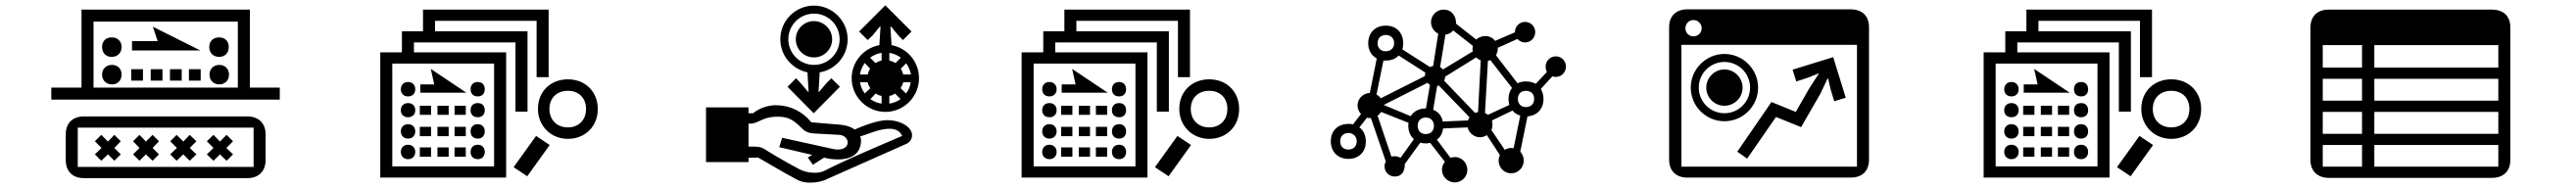

<svg xmlns="http://www.w3.org/2000/svg" viewBox="-20 -740 9640 704"><path d="M271 -262H929V-115H271ZM870 -659V-412H330V-659ZM359 -235 335 -211 360 -186 335 -162 359 -138 384 -162 408 -138 432 -162 408 -186 432 -211 408 -235 384 -210ZM502 -235 478 -211 502 -186 478 -162 502 -138 526 -162 551 -138 575 -162 551 -186 575 -211 551 -235 526 -210ZM906 -73C948 -73 974 -99 974 -141V-237C974 -278 948 -304 906 -304H294C251 -304 226 -278 226 -237V-141C226 -99 251 -73 294 -73ZM641 -235 617 -211 642 -186 617 -162 641 -138 666 -162 690 -138 715 -162 690 -186 715 -211 690 -235 666 -210ZM779 -235 754 -211 779 -186 754 -162 779 -138 803 -162 828 -138 852 -162 827 -186 852 -211 828 -235 803 -210ZM362 -564C362 -542 376 -527 398 -527C420 -527 435 -542 435 -564C435 -586 420 -600 398 -600C376 -600 362 -586 362 -564ZM362 -461C362 -439 377 -424 399 -424C421 -424 435 -439 435 -461C435 -482 421 -497 399 -497C377 -497 362 -482 362 -461ZM515 -481H471V-438H515ZM588 -481H544V-438H588ZM915 -704H285V-412H172V-367H1027V-412H915ZM474 -586V-551H730L552 -640L570 -586ZM660 -481H616V-438H660ZM731 -481H687V-438H731ZM763 -564C763 -542 778 -527 800 -527C822 -527 836 -542 836 -564C836 -586 822 -600 800 -600C778 -600 763 -586 763 -564ZM764 -461C764 -439 779 -424 801 -424C822 -424 837 -439 837 -461C837 -482 822 -497 801 -497C779 -497 764 -482 764 -461Z M1829 -502V-117H1448V-502ZM2105 -400C2146 -400 2173 -373 2173 -332C2173 -291 2146 -263 2105 -263C2064 -263 2036 -291 2036 -332C2036 -373 2064 -400 2105 -400ZM1480 -171C1480 -155 1491 -144 1507 -144C1523 -144 1534 -155 1534 -171C1534 -187 1523 -198 1507 -198C1491 -198 1480 -187 1480 -171ZM1480 -406C1480 -389 1491 -379 1507 -379C1523 -379 1534 -389 1534 -406C1534 -422 1523 -433 1507 -433C1491 -433 1480 -422 1480 -406ZM1480 -327C1480 -311 1491 -301 1507 -301C1523 -301 1534 -311 1534 -327C1534 -344 1523 -354 1507 -354C1491 -354 1480 -344 1480 -327ZM1480 -248C1480 -232 1491 -221 1507 -221C1523 -221 1534 -232 1534 -248C1534 -264 1523 -275 1507 -275C1491 -275 1480 -264 1480 -248ZM1593 -310V-344H1551V-310ZM1593 -230V-265H1551V-230ZM1593 -153V-188H1551V-153ZM1659 -310V-344H1617V-310ZM1659 -230V-265H1617V-230ZM1659 -153V-188H1617V-153ZM1553 -424V-393H1725L1592 -482L1605 -424ZM1723 -310V-344H1681V-310ZM1723 -230V-265H1681V-230ZM1723 -153V-188H1681V-153ZM1874 -544H1529V-581H1909V-322H1954V-623H1608V-662H1988V-451H2033V-704H1563V-623H1484V-544H1403V-75H1874ZM1741 -406C1741 -389 1751 -379 1768 -379C1784 -379 1794 -389 1794 -406C1794 -422 1784 -433 1768 -433C1751 -433 1741 -422 1741 -406ZM1741 -327C1741 -311 1751 -301 1768 -301C1784 -301 1794 -311 1794 -327C1794 -344 1784 -354 1768 -354C1751 -354 1741 -344 1741 -327ZM1741 -248C1741 -232 1751 -221 1768 -221C1784 -221 1794 -232 1794 -248C1794 -264 1784 -275 1768 -275C1751 -275 1741 -264 1741 -248ZM1741 -171C1741 -155 1751 -144 1768 -144C1784 -144 1794 -155 1794 -171C1794 -187 1784 -198 1768 -198C1751 -198 1741 -187 1741 -171ZM1986 -231 1902 -114 1953 -80 2037 -197ZM2105 -443C2042 -443 1993 -399 1993 -332C1993 -268 2042 -220 2105 -220C2168 -220 2217 -265 2217 -332C2217 -395 2172 -443 2105 -443Z M3067 -149C3082 -145 3099 -143 3116 -143C3159 -143 3202 -159 3202 -215C3202 -219 3201 -224 3199 -229C3229 -238 3256 -251 3287 -256C3323 -262 3346 -254 3356 -231C3261 -190 3157 -147 3064 -100C3054 -95 3041 -93 3028 -93C3008 -93 2987 -98 2972 -106C2916 -135 2846 -178 2845 -179C2829 -190 2818 -191 2796 -191H2781V-277H2788C2817 -277 2831 -301 2883 -303C2920 -304 2943 -298 2977 -263C2990 -250 3001 -241 3031 -240L3121 -235C3140 -234 3154 -219 3152 -204C3150 -184 3125 -176 3098 -182L2907 -224L2896 -189L3019 -160L3003 -150L3022 -123L3064 -150ZM3198 -461C3200 -476 3207 -491 3216 -504L3236 -483C3232 -476 3229 -469 3227 -461ZM3216 -390C3207 -402 3201 -416 3198 -432H3227C3229 -424 3232 -416 3237 -410ZM3236 -524C3248 -533 3263 -540 3279 -542V-513C3271 -512 3263 -508 3256 -504ZM3279 -352C3264 -354 3249 -360 3237 -369L3257 -390C3264 -385 3271 -382 3279 -381ZM3308 -381C3316 -382 3323 -385 3329 -390L3350 -369C3338 -360 3323 -354 3308 -352ZM2930 -593C2930 -646 2973 -689 3026 -689C3079 -689 3122 -646 3122 -593C3122 -540 3079 -497 3026 -497C2973 -497 2930 -540 2930 -593ZM3331 -504C3324 -508 3316 -512 3308 -513V-542C3324 -540 3339 -533 3351 -524ZM3350 -410C3354 -416 3358 -424 3360 -432H3388C3386 -416 3380 -402 3370 -390ZM3360 -461C3358 -469 3355 -476 3351 -483L3371 -503C3380 -491 3386 -476 3389 -461ZM2965 -66C2978 -59 2995 -56 3012 -56C3035 -56 3059 -61 3076 -70L3371 -201C3392 -210 3393 -229 3393 -234C3393 -263 3352 -290 3300 -290C3264 -290 3211 -269 3178 -255C3165 -265 3146 -271 3125 -273L3016 -282C2983 -323 2936 -346 2883 -346C2856 -346 2822 -336 2798 -316H2781V-338H2622V-133H2781V-149L2817 -150C2832 -142 2913 -93 2965 -66ZM2900 -593C2900 -532 2944 -481 3002 -469V-461L3006 -396C3005 -396 3005 -396 3004 -396L2976 -429L2959 -447L2927 -415L3025 -316L3123 -415L3091 -447L3073 -429L3045 -396H3043L3047 -461V-469C3107 -479 3152 -531 3152 -593C3152 -662 3095 -719 3026 -719C2956 -719 2900 -662 2900 -593ZM2958 -593C2958 -555 2988 -525 3026 -525C3063 -525 3094 -555 3094 -593C3094 -630 3063 -661 3026 -661C2988 -661 2958 -630 2958 -593ZM3167 -447C3167 -378 3224 -321 3293 -321C3363 -321 3419 -378 3419 -447C3419 -509 3375 -560 3316 -571V-576L3312 -640C3313 -641 3313 -641 3314 -641L3342 -607L3359 -590L3391 -622L3293 -720L3195 -622L3227 -590L3245 -607L3273 -641C3274 -640 3274 -640 3275 -640L3271 -576V-571C3212 -560 3167 -509 3167 -447Z M4229 -502V-117H3848V-502ZM4505 -400C4546 -400 4573 -373 4573 -332C4573 -291 4546 -263 4505 -263C4464 -263 4436 -291 4436 -332C4436 -373 4464 -400 4505 -400ZM3880 -171C3880 -155 3891 -144 3907 -144C3923 -144 3934 -155 3934 -171C3934 -187 3923 -198 3907 -198C3891 -198 3880 -187 3880 -171ZM3880 -406C3880 -389 3891 -379 3907 -379C3923 -379 3934 -389 3934 -406C3934 -422 3923 -433 3907 -433C3891 -433 3880 -422 3880 -406ZM3880 -327C3880 -311 3891 -301 3907 -301C3923 -301 3934 -311 3934 -327C3934 -344 3923 -354 3907 -354C3891 -354 3880 -344 3880 -327ZM3880 -248C3880 -232 3891 -221 3907 -221C3923 -221 3934 -232 3934 -248C3934 -264 3923 -275 3907 -275C3891 -275 3880 -264 3880 -248ZM3993 -310V-344H3951V-310ZM3993 -230V-265H3951V-230ZM3993 -153V-188H3951V-153ZM4059 -310V-344H4017V-310ZM4059 -230V-265H4017V-230ZM4059 -153V-188H4017V-153ZM3953 -424V-393H4125L3992 -482L4005 -424ZM4123 -310V-344H4081V-310ZM4123 -230V-265H4081V-230ZM4123 -153V-188H4081V-153ZM4274 -544H3929V-581H4309V-322H4354V-623H4008V-662H4388V-451H4433V-704H3963V-623H3884V-544H3803V-75H4274ZM4141 -406C4141 -389 4151 -379 4168 -379C4184 -379 4194 -389 4194 -406C4194 -422 4184 -433 4168 -433C4151 -433 4141 -422 4141 -406ZM4141 -327C4141 -311 4151 -301 4168 -301C4184 -301 4194 -311 4194 -327C4194 -344 4184 -354 4168 -354C4151 -354 4141 -344 4141 -327ZM4141 -248C4141 -232 4151 -221 4168 -221C4184 -221 4194 -232 4194 -248C4194 -264 4184 -275 4168 -275C4151 -275 4141 -264 4141 -248ZM4141 -171C4141 -155 4151 -144 4168 -144C4184 -144 4194 -155 4194 -171C4194 -187 4184 -198 4168 -198C4151 -198 4141 -187 4141 -171ZM4386 -231 4302 -114 4353 -80 4437 -197ZM4505 -443C4442 -443 4393 -399 4393 -332C4393 -268 4442 -220 4505 -220C4568 -220 4617 -265 4617 -332C4617 -395 4572 -443 4505 -443Z M4995 -211C4995 -229 5007 -242 5026 -242C5044 -242 5057 -229 5057 -211C5057 -192 5044 -180 5026 -180C5007 -180 4995 -192 4995 -211ZM5250 -269C5250 -248 5258 -230 5271 -219L5221 -149C5214 -153 5207 -155 5199 -155C5195 -155 5191 -155 5187 -153L5135 -307C5141 -311 5145 -316 5148 -321L5251 -280C5250 -276 5250 -272 5250 -269ZM5322 -430C5324 -427 5328 -425 5331 -422L5316 -334C5290 -334 5270 -323 5259 -305L5158 -347ZM5285 -269C5285 -287 5297 -300 5315 -300C5334 -300 5346 -287 5346 -269C5346 -250 5334 -238 5315 -238C5297 -238 5285 -250 5285 -269ZM5379 -285C5375 -306 5362 -322 5343 -329L5358 -418C5360 -419 5362 -419 5364 -420L5479 -301C5477 -297 5475 -293 5473 -289ZM5561 -253C5564 -259 5565 -266 5565 -274C5565 -279 5564 -284 5563 -289L5640 -326C5647 -317 5657 -311 5669 -307L5644 -185C5641 -185 5638 -186 5635 -186C5626 -186 5618 -183 5611 -179ZM5660 -370C5660 -388 5672 -400 5690 -400C5709 -400 5721 -388 5721 -370C5721 -351 5709 -339 5690 -339C5672 -339 5660 -351 5660 -370ZM5135 -578C5135 -597 5147 -609 5166 -609C5184 -609 5197 -597 5197 -578C5197 -560 5184 -548 5166 -548C5147 -548 5135 -560 5135 -578ZM5147 -372C5143 -378 5137 -383 5131 -386L5157 -513C5180 -513 5197 -515 5214 -532L5314 -468C5313 -464 5312 -460 5312 -455ZM5490 -558C5490 -555 5491 -551 5492 -548L5380 -480C5377 -483 5373 -486 5369 -489L5389 -610C5400 -612 5411 -617 5418 -626L5492 -568C5491 -565 5490 -561 5490 -558ZM5384 -438C5386 -442 5388 -448 5388 -453L5504 -525C5509 -520 5515 -516 5521 -514L5511 -320C5507 -320 5504 -319 5500 -317ZM5625 -370C5625 -362 5626 -354 5628 -347L5548 -310C5545 -313 5541 -315 5537 -317L5548 -512C5552 -513 5555 -514 5557 -515L5638 -411C5630 -400 5625 -386 5625 -370ZM5161 -117C5161 -96 5178 -79 5199 -79C5228 -79 5237 -101 5237 -126L5295 -206C5301 -204 5308 -203 5315 -203C5321 -203 5327 -204 5332 -205L5387 -134C5380 -126 5376 -115 5376 -104C5376 -78 5398 -57 5424 -57C5450 -57 5471 -78 5471 -104C5471 -130 5450 -152 5424 -152C5418 -152 5413 -151 5408 -149L5357 -217C5370 -226 5378 -241 5380 -259L5472 -263C5477 -242 5496 -226 5518 -226C5527 -226 5536 -229 5544 -234L5593 -159C5590 -153 5588 -146 5588 -139C5588 -112 5609 -91 5635 -91C5661 -91 5682 -112 5682 -139C5682 -152 5677 -163 5669 -172L5696 -304C5732 -307 5756 -332 5756 -370C5756 -384 5752 -397 5746 -407L5789 -454C5793 -453 5797 -452 5802 -452C5823 -452 5840 -469 5840 -491C5840 -512 5823 -529 5802 -529C5781 -529 5764 -512 5764 -491C5764 -484 5765 -477 5769 -471L5727 -426C5717 -432 5704 -435 5690 -435C5678 -435 5668 -433 5659 -428L5578 -533C5582 -540 5585 -549 5585 -561L5658 -594C5666 -586 5676 -581 5687 -581C5708 -581 5725 -598 5725 -620C5725 -641 5708 -658 5687 -658C5666 -658 5649 -641 5649 -619L5575 -587C5567 -598 5553 -605 5538 -605C5525 -605 5513 -600 5504 -592L5429 -651C5429 -680 5413 -704 5382 -704C5356 -704 5335 -683 5335 -657C5335 -638 5346 -622 5362 -614L5343 -493C5339 -492 5335 -491 5331 -489L5228 -555C5230 -562 5231 -570 5231 -578C5231 -618 5205 -644 5166 -644C5127 -644 5100 -618 5100 -578C5100 -552 5112 -532 5132 -521L5106 -392C5081 -391 5060 -371 5060 -345C5060 -333 5065 -322 5073 -313L5043 -274C5038 -276 5032 -276 5026 -276C4986 -276 4960 -250 4960 -211C4960 -172 4986 -145 5026 -145C5065 -145 5092 -172 5091 -211V-214C5090 -235 5082 -252 5067 -263L5095 -299C5099 -298 5103 -298 5110 -298L5166 -135C5163 -130 5161 -124 5161 -117Z M6337 -412C6337 -465 6380 -508 6433 -508C6486 -508 6529 -465 6529 -412C6529 -359 6486 -316 6433 -316C6380 -316 6337 -359 6337 -412ZM6272 -116V-572H6929V-116ZM6287 -634C6287 -651 6300 -665 6317 -665C6334 -665 6348 -651 6348 -634C6348 -617 6334 -604 6317 -604C6300 -604 6287 -617 6287 -634ZM6307 -412C6307 -342 6364 -286 6433 -286C6502 -286 6559 -342 6559 -412C6559 -481 6502 -538 6433 -538C6364 -538 6307 -481 6307 -412ZM6365 -412C6365 -374 6396 -344 6433 -344C6470 -344 6501 -374 6501 -412C6501 -449 6470 -480 6433 -480C6396 -480 6365 -449 6365 -412ZM6974 -638C6974 -680 6949 -705 6905 -705H6294C6252 -705 6226 -680 6226 -638V-142C6226 -100 6252 -75 6294 -75H6905C6949 -75 6974 -100 6974 -142ZM6819 -446H6821L6831 -403L6844 -361L6887 -374L6840 -526L6688 -479L6702 -435L6745 -449L6785 -465L6786 -464L6751 -410L6700 -321L6609 -358L6481 -172L6518 -146L6626 -302L6720 -264L6792 -389Z M7829 -502V-117H7448V-502ZM8105 -400C8146 -400 8173 -373 8173 -332C8173 -291 8146 -263 8105 -263C8064 -263 8036 -291 8036 -332C8036 -373 8064 -400 8105 -400ZM7480 -171C7480 -155 7491 -144 7507 -144C7523 -144 7534 -155 7534 -171C7534 -187 7523 -198 7507 -198C7491 -198 7480 -187 7480 -171ZM7480 -406C7480 -389 7491 -379 7507 -379C7523 -379 7534 -389 7534 -406C7534 -422 7523 -433 7507 -433C7491 -433 7480 -422 7480 -406ZM7480 -327C7480 -311 7491 -301 7507 -301C7523 -301 7534 -311 7534 -327C7534 -344 7523 -354 7507 -354C7491 -354 7480 -344 7480 -327ZM7480 -248C7480 -232 7491 -221 7507 -221C7523 -221 7534 -232 7534 -248C7534 -264 7523 -275 7507 -275C7491 -275 7480 -264 7480 -248ZM7593 -310V-344H7551V-310ZM7593 -230V-265H7551V-230ZM7593 -153V-188H7551V-153ZM7659 -310V-344H7617V-310ZM7659 -230V-265H7617V-230ZM7659 -153V-188H7617V-153ZM7553 -424V-393H7725L7592 -482L7605 -424ZM7723 -310V-344H7681V-310ZM7723 -230V-265H7681V-230ZM7723 -153V-188H7681V-153ZM7874 -544H7529V-581H7909V-322H7954V-623H7608V-662H7988V-451H8033V-704H7563V-623H7484V-544H7403V-75H7874ZM7741 -406C7741 -389 7751 -379 7768 -379C7784 -379 7794 -389 7794 -406C7794 -422 7784 -433 7768 -433C7751 -433 7741 -422 7741 -406ZM7741 -327C7741 -311 7751 -301 7768 -301C7784 -301 7794 -311 7794 -327C7794 -344 7784 -354 7768 -354C7751 -354 7741 -344 7741 -327ZM7741 -248C7741 -232 7751 -221 7768 -221C7784 -221 7794 -232 7794 -248C7794 -264 7784 -275 7768 -275C7751 -275 7741 -264 7741 -248ZM7741 -171C7741 -155 7751 -144 7768 -144C7784 -144 7794 -155 7794 -171C7794 -187 7784 -198 7768 -198C7751 -198 7741 -187 7741 -171ZM7986 -231 7902 -114 7953 -80 8037 -197ZM8105 -443C8042 -443 7993 -399 7993 -332C7993 -268 8042 -220 8105 -220C8168 -220 8217 -265 8217 -332C8217 -395 8172 -443 8105 -443Z M8672 -321H8819V-239H8672ZM8672 -197H8819V-116H8672ZM8865 -116V-197H9329V-116ZM8672 -571H8819V-487H8672ZM8672 -445H8819V-363H8672ZM8865 -571H9329V-487H8865ZM8865 -445H9329V-363H8865ZM8865 -321H9329V-239H8865ZM9374 -637C9374 -679 9349 -704 9305 -704H8694C8652 -704 8626 -679 8626 -637V-141C8626 -100 8652 -74 8694 -74H9305C9349 -74 9374 -100 9374 -141Z"/></svg>

Font: CryptoKit_GRILLE 1.4
Style: Regular
Weight: 400
Monospace: yes
Designer: Oceane Juvin
Foundry: http://www.head-geneve.ch
Version: Version 1.004